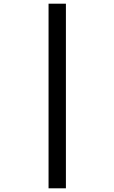

<svg xmlns="http://www.w3.org/2000/svg" viewBox="-20 -770 620 1040"><path d="M243 250V-750H337V250Z"/></svg>

Font: Sometype Mono SemiBold
Style: Regular
Weight: 600
Designer: Ryoichi Tsunekawa
Foundry: Dharma Type
Version: Version 1.001